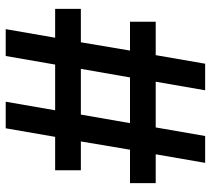

<svg xmlns="http://www.w3.org/2000/svg" viewBox="-53 -685 738 672"><g transform="rotate(-90 316.0 -349.0)"><path d="M336 0 366 -173H206L176 0H82L112 -173H11V-263H128L157 -435H56V-525H173L203 -698H296L266 -525H426L456 -698H550L520 -525H621V-435H504L475 -263H576V-173H459L429 0ZM221 -263H381L411 -435H251Z"/></g></svg>

Font: IBM Plex Sans Var
Style: Regular
Weight: 400
Designer: Mike Abbink, Paul van der Laan, Pieter van Rosmalen
Foundry: Bold Monday
Version: Version 3.000